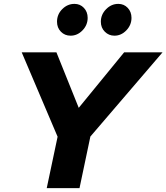

<svg xmlns="http://www.w3.org/2000/svg" viewBox="-20 -970 858 990"><path d="M221 0 277 -265 92 -700H271L386 -414L620 -700H818L446 -266L390 0ZM344 -786Q314 -786 294 -806.5Q274 -827 274 -858Q274 -896 301 -923Q328 -950 364 -950Q393 -950 412.5 -929.5Q432 -909 432 -878Q432 -841 405.5 -813.5Q379 -786 344 -786ZM570 -786Q541 -786 520.5 -806.5Q500 -827 500 -858Q500 -895 527 -922.5Q554 -950 590 -950Q619 -950 638.5 -929.5Q658 -909 658 -878Q658 -841 631.5 -813.5Q605 -786 570 -786Z"/></svg>

Font: Red Hat Text VF
Style: Italic
Weight: 300
Italic angle: -12°
Designer: Pentagram, MCKL
Foundry: Pentagram, MCKL
Version: Version 1.023